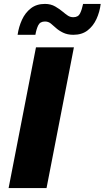

<svg xmlns="http://www.w3.org/2000/svg" viewBox="-20 -962 535 982"><path d="M164 -720H358L218 0H24ZM70 -784Q76 -825 92.5 -861Q109 -897 138 -919.5Q167 -942 210 -942Q240 -942 263 -928.5Q286 -915 301 -902Q314 -891 326.5 -882.5Q339 -874 355 -874Q380 -874 389.5 -893.5Q399 -913 405 -942H495Q490 -901 473.5 -865Q457 -829 428 -806.5Q399 -784 355 -784Q325 -784 302.5 -795Q280 -806 265 -820Q252 -832 239.5 -842Q227 -852 210 -852Q185 -852 175.5 -832.5Q166 -813 161 -784Z"/></svg>

Font: Kufam ExtraBold
Style: Italic
Weight: 800
Italic angle: -11°
Designer: Artur Schmal
Foundry: Original Type
Version: Version 1.301; ttfautohint (v1.8.3)